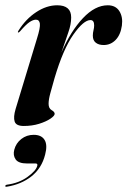

<svg xmlns="http://www.w3.org/2000/svg" viewBox="-33 -468 483 727"><path d="M36 -345Q33 -346 37 -352Q64.5 -396 104 -422Q143.5 -448 183.5 -448Q236.5 -448 236.5 -402Q236.5 -375.5 225.5 -344.8Q214.5 -314 199.5 -269Q235 -350.5 281 -399.2Q327 -448 375 -448Q405 -448 419 -425.8Q433 -403.5 428.5 -371Q423.5 -336 404.8 -316.8Q386 -297.5 359.5 -297.5Q341 -297.5 329.8 -306.2Q318.5 -315 318.5 -333Q318.5 -343.5 321 -353.2Q323.5 -363 323.5 -372Q323.5 -392 309.5 -392Q283.5 -392 244.8 -337Q206 -282 173.5 -172Q164 -138.5 157.5 -114.8Q151 -91 151 -75Q151 -57.5 162.5 -51Q174 -44.5 174 -37Q174 -29.5 157.8 -18.5Q141.5 -7.5 115 0.8Q88.5 9 57 9Q28 9 22.5 -7.8Q17 -24.5 26 -55L107 -322Q120 -363.5 118 -378.5Q116 -393.5 103 -393.5Q92.5 -393.5 79 -384.5Q65.5 -375.5 43 -349.5Q38.5 -344.5 36 -345ZM69.5 151Q37 151 26.2 135.5Q15.5 120 21 99Q27.5 74 47.8 58.2Q68 42.5 94.5 42.5Q124 42.5 135.8 61.8Q147.5 81 138 117Q125 169 86 199.8Q47 230.5 -7.5 239Q-13 240 -13 236.5Q-12.5 232.5 -8 231.5Q38.5 225.5 71 202Q103.5 178.5 108 160Q110.5 151 102 151Z"/></svg>

Font: Fraunces 144pt SemiBold
Style: Italic
Weight: 600
Italic angle: -16°
Version: Version 1.000;[0bf87f6ff]